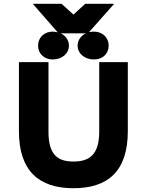

<svg xmlns="http://www.w3.org/2000/svg" viewBox="-20 -982 775 1014"><path d="M368 -905 305 -962H153L285 -811C277 -813 268 -815 258 -815C213 -815 181 -783 181 -741C181 -699 213 -668 258 -668C307 -668 344 -699 344 -741C344 -769 327 -794 300 -806H434C407 -794 390 -769 390 -741C390 -699 427 -668 476 -668C523 -668 554 -699 554 -741C554 -782 523 -815 476 -815C467 -815 458 -814 450 -812L583 -962H430ZM368 12C551 12 655 -79 655 -289V-654H504V-286C504 -160 447 -129 368 -129C290 -129 236 -159 236 -286V-654H80V-289C80 -79 186 12 368 12Z"/></svg>

Font: Falling Sky
Style: ExBd
Weight: 400
Designer: Paul D. Hunt
Foundry: Adobe Systems Incorporated
Version: Version 1.02